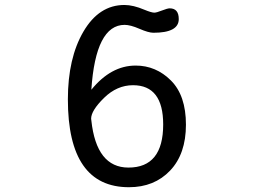

<svg xmlns="http://www.w3.org/2000/svg" viewBox="-20 -742 1040 783"><path d="M352.5 -376Q432.6 -474.6 533.2 -474.6Q616.2 -474.6 677.2 -413.6Q738.3 -352.5 738.3 -233.4Q738.3 -114.3 673.8 -46.4Q609.4 21.5 505.9 21.5Q256.8 21.5 256.8 -336.9Q256.8 -504.9 320.3 -613.3Q383.8 -721.7 487.3 -721.7Q523.4 -721.7 569.3 -702.1Q597.7 -690.4 609.4 -690.4Q618.2 -690.4 640.6 -699.2Q663.1 -708 671.9 -708Q709 -708 709 -664.1Q709 -608.4 605.5 -608.4Q585.9 -608.4 548.8 -624.5Q511.7 -640.6 488.3 -640.6Q370.1 -640.6 352.5 -376ZM352.5 -251Q373 -58.6 503.9 -58.6Q645.5 -58.6 645.5 -234.4Q645.5 -394.5 522.5 -394.5Q457 -394.5 404.3 -342.8Q351.6 -291 351.6 -257.8L352.5 -251Z"/></svg>

Font: jf-openhuninn-1.0
Style: Regular
Weight: 400
Designer: [Kosugi Maru]
      Designed by Motoya company      

      [Varela Round]
      Joe Prince(Latin component); Avraham Co
Foundry: justfont CO.,LTD.
Version: 1.0